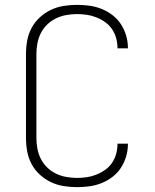

<svg xmlns="http://www.w3.org/2000/svg" viewBox="-20 -763 640 791"><path d="M297 8Q270 8 242 3.5Q214 -1 189 -13Q164 -25 143.5 -44Q123 -63 110 -87.5Q97 -112 92 -139.5Q87 -167 87 -195V-540Q87 -568 92 -595.5Q97 -623 110 -647.5Q123 -672 143.5 -691Q164 -710 189 -722Q214 -734 242 -738.5Q270 -743 297 -743Q323 -743 348.5 -739.5Q374 -736 398 -726.5Q422 -717 443 -701Q464 -685 478 -663.5Q492 -642 499.5 -617Q507 -592 507 -566Q507 -566 507 -565Q507 -564 507 -564H464Q464 -564 464 -564.5Q464 -565 464 -566Q464 -586 458.5 -606Q453 -626 441.5 -643Q430 -660 413 -672Q396 -684 377 -691.5Q358 -699 338 -702Q318 -705 297 -705Q275 -705 253 -701Q231 -697 211 -687.5Q191 -678 174.5 -662Q158 -646 148 -626Q138 -606 134 -584Q130 -562 130 -540V-195Q130 -173 134 -151Q138 -129 148 -109Q158 -89 174.5 -73Q191 -57 211 -47.5Q231 -38 253 -34Q275 -30 297 -30Q318 -30 338 -33Q358 -36 377 -43.5Q396 -51 413 -63Q430 -75 441.5 -92Q453 -109 458.5 -129Q464 -149 464 -169Q464 -170 464 -170.5Q464 -171 464 -171H507Q507 -171 507 -170Q507 -169 507 -169Q507 -143 499.5 -118Q492 -93 478 -71.5Q464 -50 443 -34Q422 -18 398 -8.5Q374 1 348.5 4.5Q323 8 297 8Z"/></svg>

Font: Iosevka Curly XLtEx
Style: Regular
Weight: 200
Width: 7
Monospace: yes
Designer: Belleve Invis
Foundry: Belleve Invis
Version: Version 11.1.0; ttfautohint (v1.8.3)